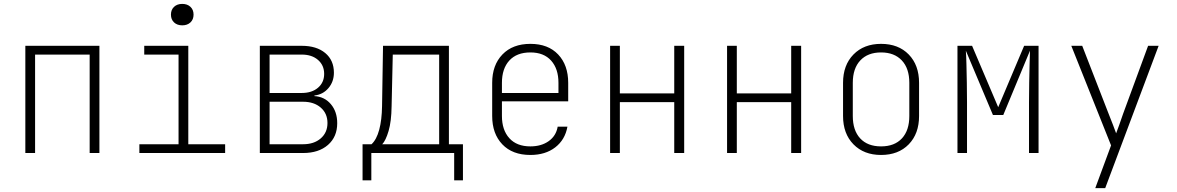

<svg xmlns="http://www.w3.org/2000/svg" viewBox="-20 -785 6040 985"><path d="M110 0V-550H490V0H440V-505H160V0Z M695 0V-45H896V-505H720V-550H946V-45H1135V0ZM915 -655Q889 -655 873 -670Q857 -685 857 -710Q857 -735 873 -750Q889 -765 915 -765Q941 -765 957 -750Q973 -735 973 -710Q973 -685 957 -670Q941 -655 915 -655Z M1313 0V-550H1528Q1604 -550 1648.5 -513Q1693 -476 1693 -412Q1693 -366 1665 -333Q1637 -300 1593 -295V-292Q1645 -289 1677.5 -250.5Q1710 -212 1710 -153Q1710 -83 1662.5 -41.5Q1615 0 1535 0ZM1363 -308H1528Q1580 -308 1611.5 -335Q1643 -362 1643 -406Q1643 -450 1611.5 -477.5Q1580 -505 1528 -505H1363ZM1363 -45H1535Q1591 -45 1625.5 -75Q1660 -105 1660 -154Q1660 -203 1625.5 -233Q1591 -263 1535 -263H1363Z M1840 140V-45H1886Q1912 -69 1925.5 -119.5Q1939 -170 1940 -240L1945 -550H2283V-45H2355V140H2310V0H1885V140ZM1941 -45H2233V-505H1995L1989 -240Q1988 -162 1973.5 -113Q1959 -64 1941 -45Z M2701 10Q2609 10 2557 -44.5Q2505 -99 2505 -190V-360Q2505 -451 2557.5 -505.5Q2610 -560 2701 -560Q2792 -560 2843.5 -505.5Q2895 -451 2895 -360V-265H2555V-190Q2555 -118 2593 -76Q2631 -34 2701 -34Q2757 -34 2795 -61Q2833 -88 2841 -135H2891Q2879 -68 2828.5 -29Q2778 10 2701 10ZM2555 -308H2845V-360Q2845 -432 2807.5 -474Q2770 -516 2701 -516Q2631 -516 2593 -474.5Q2555 -433 2555 -360Z M3110 0V-550H3160V-306H3439V-550H3490V0H3439V-261H3160V0Z M3710 0V-550H3760V-306H4039V-550H4090V0H4039V-261H3760V0Z M4500 10Q4412 10 4358.5 -44.5Q4305 -99 4305 -190V-360Q4305 -451 4358.5 -505.5Q4412 -560 4500 -560Q4589 -560 4642 -505.5Q4695 -451 4695 -360V-190Q4695 -99 4642 -44.5Q4589 10 4500 10ZM4500 -34Q4569 -34 4607 -75Q4645 -116 4645 -190V-360Q4645 -434 4606.5 -475Q4568 -516 4500 -516Q4432 -516 4393.5 -475Q4355 -434 4355 -360V-190Q4355 -116 4393 -75Q4431 -34 4500 -34Z M4892 0V-550H4967L5101 -235L5234 -550H5308V0H5259V-260Q5259 -311 5260 -361.5Q5261 -412 5262 -455Q5263 -498 5264 -525L5127 -195H5074L4935 -525Q4937 -498 4938 -455Q4939 -412 4940 -361.5Q4941 -311 4941 -260V0Z M5599 180 5680 -39 5476 -550H5532L5668 -200Q5679 -172 5690 -144Q5701 -116 5706 -101Q5712 -116 5722 -144.5Q5732 -173 5742 -202L5870 -550H5924L5650 180Z"/></svg>

Font: JetBrains Mono NL Thin
Style: Regular
Weight: 100
Monospace: yes
Designer: Philipp Nurullin, Konstantin Bulenkov
Foundry: JetBrains
Version: Version 2.305; ttfautohint (v1.8.4.7-5d5b)